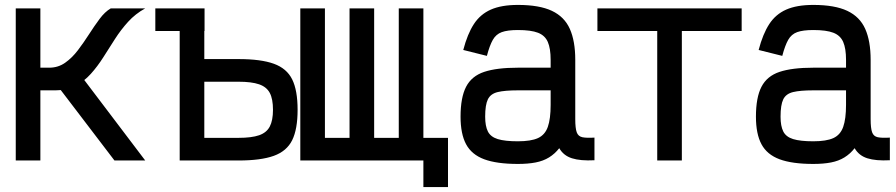

<svg xmlns="http://www.w3.org/2000/svg" viewBox="-20 -652 3640 780"><path d="M66 -285V-377H180Q216 -377 244.5 -397Q273 -417 296.5 -448Q320 -479 341.5 -512.5Q363 -546 384.5 -575Q406 -604 430 -618H570Q530 -596 500.5 -563.5Q471 -531 447 -493.5Q423 -456 399.5 -419Q376 -382 349 -352Q322 -322 287.5 -303.5Q253 -285 206 -285ZM44 0V-618H144V0ZM445 0 185 -341 292 -367 570 0Z M710 0V-618H810V-19L737 -92H949Q1002 -92 1032.5 -102.5Q1063 -113 1076 -138Q1089 -163 1089 -206Q1089 -250 1076 -274.5Q1063 -299 1032.5 -309.5Q1002 -320 949 -320H738V-412H949Q1040 -412 1092.5 -393Q1145 -374 1167 -329.5Q1189 -285 1189 -206Q1189 -127 1167 -82.5Q1145 -38 1092.5 -19Q1040 0 949 0ZM611 -526V-618H811V-526Z M1200 0V-618H1300V-92H1400V-618H1500V-92H1600V-618H1700V0ZM1700 108V0H1608V-92H1800V108Z M2084 14Q1998 14 1947 -5Q1896 -24 1873.5 -66Q1851 -108 1851 -178Q1851 -256 1873.5 -299.5Q1896 -343 1947 -360Q1998 -377 2084 -377H2217V-409Q2217 -455 2205.5 -481.5Q2194 -508 2165.5 -519Q2137 -530 2084 -530Q2042 -530 2018.5 -521.5Q1995 -513 1982 -490Q1969 -467 1958 -425L1862 -449Q1879 -514 1905 -554Q1931 -594 1974 -613Q2017 -632 2084 -632Q2171 -632 2222 -608Q2273 -584 2295 -534.5Q2317 -485 2317 -409V-168Q2317 -131 2323 -114.5Q2329 -98 2346 -94.5Q2363 -91 2395 -93V-1Q2338 2 2303.5 -9Q2269 -20 2252 -50Q2234 -27 2210.5 -12.5Q2187 2 2156 8Q2125 14 2084 14ZM2084 -78Q2137 -78 2165.5 -91Q2194 -104 2205.5 -136.5Q2217 -169 2217 -226V-285H2084Q2031 -285 2002 -278Q1973 -271 1962 -248.5Q1951 -226 1951 -178Q1951 -140 1962 -118Q1973 -96 2002 -87Q2031 -78 2084 -78Z M2650 0V-618H2750V0ZM2407 -526V-618H2993V-526Z M3284 14Q3198 14 3147 -5Q3096 -24 3073.5 -66Q3051 -108 3051 -178Q3051 -256 3073.5 -299.5Q3096 -343 3147 -360Q3198 -377 3284 -377H3417V-409Q3417 -455 3405.5 -481.5Q3394 -508 3365.5 -519Q3337 -530 3284 -530Q3242 -530 3218.5 -521.5Q3195 -513 3182 -490Q3169 -467 3158 -425L3062 -449Q3079 -514 3105 -554Q3131 -594 3174 -613Q3217 -632 3284 -632Q3371 -632 3422 -608Q3473 -584 3495 -534.5Q3517 -485 3517 -409V-168Q3517 -131 3523 -114.5Q3529 -98 3546 -94.5Q3563 -91 3595 -93V-1Q3538 2 3503.5 -9Q3469 -20 3452 -50Q3434 -27 3410.5 -12.5Q3387 2 3356 8Q3325 14 3284 14ZM3284 -78Q3337 -78 3365.5 -91Q3394 -104 3405.5 -136.5Q3417 -169 3417 -226V-285H3284Q3231 -285 3202 -278Q3173 -271 3162 -248.5Q3151 -226 3151 -178Q3151 -140 3162 -118Q3173 -96 3202 -87Q3231 -78 3284 -78Z"/></svg>

Font: Victor Mono
Style: Bold
Weight: 700
Monospace: yes
Designer: Rune Bjørnerås
Version: Version 1.561;gftools[0.9.30]